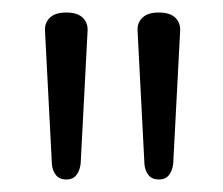

<svg xmlns="http://www.w3.org/2000/svg" viewBox="-20 -966 357 307"><path d="M86 -679Q75 -679 69.5 -686Q64 -693 63 -703L52 -916Q51 -929 59.5 -937.5Q68 -946 86 -946Q104 -946 112.5 -937.5Q121 -929 120 -916L109 -705Q108 -694 102.5 -686.5Q97 -679 86 -679ZM234 -679Q223 -679 217.5 -686Q212 -693 211 -703L200 -916Q199 -929 207.5 -937.5Q216 -946 234 -946Q252 -946 260.5 -937.5Q269 -929 268 -916L257 -705Q256 -694 250.5 -686.5Q245 -679 234 -679Z"/></svg>

Font: Playwrite US Modern ExtraLight
Style: Regular
Weight: 250
Designer: Veronika Burian, José Scaglione
Foundry: TypeTogether
Version: Version 1.003